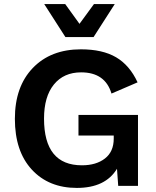

<svg xmlns="http://www.w3.org/2000/svg" viewBox="-20 -912 763 942"><path d="M439 -730H301L197 -892H300L370 -795L441 -892H543ZM365 -348H657V0H560L554 -84Q497 10 357 10Q219 10 136 -80Q53 -170 53 -329Q53 -487 141 -578.5Q229 -670 377 -670Q483 -670 549.5 -631Q616 -592 655 -508L527 -453Q496 -557 378 -557Q293 -557 244.5 -497.5Q196 -438 196 -330Q196 -101 382 -101Q452 -101 495 -134.5Q538 -168 538 -232V-247H365Z"/></svg>

Font: Elaine Sans SemiBold
Style: Regular
Weight: 600
Designer: Wei Huang
Foundry: Wei Huang
Version: Version 2.001;December 24, 2019;FontCreator 12.0.0.2547 64-b